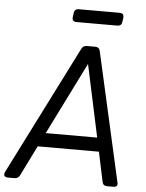

<svg xmlns="http://www.w3.org/2000/svg" viewBox="-77 -988 791 1037"><g transform="rotate(5 318.0 -469.5)"><path d="M5 0Q-8 0 -13.5 -7.5Q-19 -15 -13 -28L340 -728Q349 -745 368 -745H413Q436 -745 440 -724L597 -26Q604 0 576 0H544Q521 0 517 -21L483 -182H151L70 -18Q61 0 41 0ZM188 -257H467L383 -649ZM301 -869Q276 -869 279 -895L282 -917Q285 -939 307 -939H529Q554 -939 551 -913L548 -891Q545 -869 523 -869Z"/></g></svg>

Font: Pitagon Sans Text
Style: Italic
Weight: 400
Italic angle: -8°
Designer: Travis Tran
Foundry: Pitagon
Version: Version 1.001; ttfautohint (v1.8.4.7-5d5b);gftools[0.9.26]